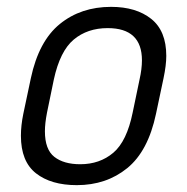

<svg xmlns="http://www.w3.org/2000/svg" viewBox="-20 -534 545 560"><path d="M41 -138Q41 -168 48 -202L70 -306Q93 -414 154.5 -464Q216 -514 304 -514Q377 -514 421 -479Q465 -444 465 -371Q465 -344 457 -306L435 -202Q412 -93 351 -43.5Q290 6 204 6Q129 6 85 -28.5Q41 -63 41 -138ZM367 -206 387 -302Q394 -333 394 -358Q394 -452 294 -452Q235 -452 195 -418.5Q155 -385 137 -302L117 -205Q111 -174 111 -151Q111 -98 138.5 -76.5Q166 -55 214 -55Q271 -55 310.5 -88.5Q350 -122 367 -206Z"/></svg>

Font: D-DIN
Style: DIN-Italic
Weight: 400
Italic angle: -12°
Designer: Charles Nix
Foundry: Datto Inc.
Version: Version 1.00